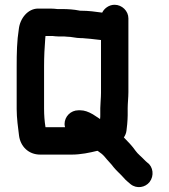

<svg xmlns="http://www.w3.org/2000/svg" viewBox="-20 -688 710 806"><path d="M165 -232V-408C165 -452 167 -488 170 -527L171 -537H200C209 -536 217 -535 225 -535H242C247 -535 253 -535 260 -534C281 -534 298 -528 319 -528C324 -528 329 -528 336 -527L360 -525C375 -524 388 -521 404 -520V-298C404 -277 401 -251 401 -234V-206C401 -200 401 -194 400 -188C399 -189 397 -190 396 -191C389 -196 381 -201 370 -208C351 -219 334 -225 317 -225H309C277 -225 251 -199 251 -167C251 -163 252 -159 253 -154H171C167 -178 165 -205 165 -232ZM320 -643C317 -643 314 -643 311 -644C292 -648 265 -650 242 -650H221C212 -651 202 -652 191 -652H140C97 -652 64 -611 59 -566C51 -516 50 -466 50 -408V-230C50 -192 56 -150 60 -118C66 -74 99 -39 149 -39H280C320 -39 356 -47 389 -55C390 -54 390 -54 391 -54C405 -44 410 -41 421 -28C432 -14 447 0 457 14C469 29 487 44 499 58C509 70 518 76 528 85C554 106 590 99 608 76C628 50 623 12 599 -5C594 -10 590 -12 585 -18C575 -29 558 -42 549 -55C536 -74 516 -95 500 -111C506 -120 510 -130 511 -140L514 -167C515 -180 516 -193 516 -204V-234C516 -253 519 -280 519 -301V-611C519 -642 492 -668 461 -668C437 -668 417 -652 409 -635C381 -639 351 -643 320 -643Z"/></svg>

Font: Electronic
Style: UltHv
Weight: 900
Version: Version 1.011